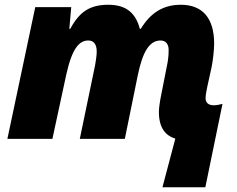

<svg xmlns="http://www.w3.org/2000/svg" viewBox="-20 -583 997 806"><path d="M716 -1 662 203H842L914 -147C907 -145 890 -141 878 -141C857 -141 843 -150 843 -171C843 -184 847 -202 850 -218L868 -300C873 -324 879 -370 879 -400C879 -507 830 -563 739 -563C667 -563 613 -531 571 -462H567C550 -527 511 -563 435 -563C359 -563 314 -535 275 -462H271L279 -553H128L11 0H200L258 -269C283 -383 314 -413 351 -413C371 -413 386 -400 386 -367C386 -351 382 -323 379 -308L315 0H504L558 -265C578 -363 606 -413 654 -413C675 -413 688 -399 688 -373C688 -345 684 -321 681 -308L656 -181C651 -157 647 -128 647 -114C647 -45 675 -14 716 -1Z"/></svg>

Font: Noto Sans Black
Style: Italic
Weight: 900
Italic angle: -12°
Designer: Monotype Design Team
Foundry: Monotype Imaging Inc.
Version: Version 2.013